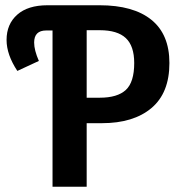

<svg xmlns="http://www.w3.org/2000/svg" viewBox="-20 -711 685 731"><path d="M359 -691Q488 -691 556.5 -635.5Q625 -580 625 -471Q625 -357 556.5 -299.5Q488 -242 368 -242H310V0H180V-595H156Q110 -595 110 -549Q110 -520 128 -479L46 -441Q5 -503 5 -559Q5 -619 45.5 -655Q86 -691 161 -691ZM360 -339Q427 -339 459 -368.5Q491 -398 491 -471Q491 -536 459 -566Q427 -596 360 -596H310V-339Z"/></svg>

Font: Fira Sans Condensed Medium
Style: Regular
Weight: 500
Width: 3
Designer: Carrois Corporate & Edenspiekermann AG
Foundry: Carrois Corporate GbR & Edenspiekermann AG
Version: Version 4.203;PS 004.203;hotconv 1.0.88;makeotf.lib2.5.64775